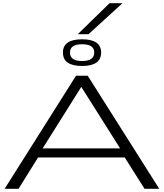

<svg xmlns="http://www.w3.org/2000/svg" viewBox="-20 -1182 1026 1202"><path d="M9 0 456 -708H529L977 0H885L761 -196H218L96 0ZM247 -253H732L489 -638ZM494 -769Q374 -769 374 -853Q374 -936 494 -936Q613 -936 613 -853Q613 -769 494 -769ZM494 -800Q570 -800 570 -853Q570 -905 494 -905Q418 -905 418 -853Q418 -800 494 -800ZM467 -968 666 -1162H747L534 -968Z"/></svg>

Font: Georama ExtraExtended Light
Style: Regular
Weight: 300
Width: 8
Designer: Jean-Baptiste Levee
Foundry: Production Type
Version: Version 1.000